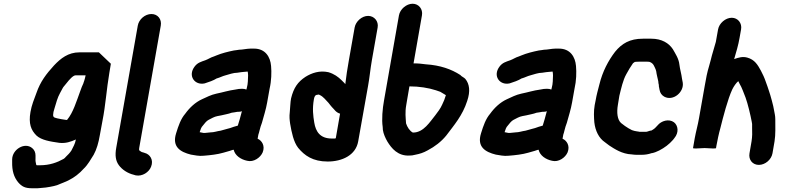

<svg xmlns="http://www.w3.org/2000/svg" viewBox="-20 -820 4201 1027"><path d="M438 -417 434 -400C432 -393 430 -385 427 -378C426 -375 426 -373 425 -372C420 -362 415 -349 409 -332C389 -278 371 -217 339 -179C336 -178 334 -178 331 -179C315 -181 300 -184 286 -187C263 -192 262 -196 266 -221C267 -226 269 -233 272 -242C280 -269 288 -299 301 -322L315 -348C316 -351 320 -356 326 -363C337 -377 358 -404 373 -413C376 -415 380 -417 384 -417ZM565 -431 573 -479 509 -540H405C345 -540 305 -508 269 -470C228 -425 196 -384 175 -323C163 -291 149 -257 143 -221C132 -158 146 -124 175 -95C202 -70 249 -63 297 -56C332 -52 359 -62 386 -74C381 -48 371 -34 362 -15C353 -1 343 8 332 19C329 23 324 28 320 30C286 49 246 64 193 64H176C176 63 175 62 174 62C171 50 169 41 170 27V12C170 -5 164 -18 152 -28C112 -61 46 -21 45 32V46C44 93 54 127 77 155C97 178 114 187 152 187H171C178 187 186 187 193 186L225 183C258 178 281 174 306 162L321 156C328 153 336 149 344 146C378 129 404 109 429 81C450 61 465 33 481 8C497 -21 507 -56 514 -97L528 -173C545 -258 550 -344 565 -431Z M717 -683 602 -31C594 12 599 41 616 64C633 87 662 107 696 115L706 118C741 125 777 101 788 72C803 35 782 5 754 -2L745 -5C738 -5 728 -13 725 -16H724C724 -22 724 -27 725 -31L840 -683C846 -717 824 -745 790 -745C756 -745 723 -717 717 -683Z M1302 -437H1305C1306 -430 1307 -424 1307 -417C1306 -396 1307 -373 1300 -349L1298 -341C1291 -344 1284 -345 1277 -345H1271C1263 -345 1252 -344 1239 -341C1202 -336 1172 -326 1137 -319C1109 -313 1084 -300 1060 -289C1025 -273 994 -244 971 -212C947 -184 935 -149 922 -107C899 -34 945 -7 1001 7C1021 10 1044 16 1070 13C1107 10 1143 6 1174 -3L1209 -13C1214 -14 1224 -19 1230 -19C1237 12 1268 33 1302 40C1337 49 1373 23 1385 -5C1399 -40 1381 -68 1358 -78L1362 -100C1365 -107 1366 -114 1368 -121L1374 -143C1377 -150 1379 -156 1381 -163C1390 -196 1403 -236 1409 -272L1422 -345C1432 -388 1433 -433 1430 -467C1426 -516 1399 -560 1339 -560H1320C1301 -560 1277 -554 1259 -554C1251 -553 1242 -551 1231 -550C1201 -544 1165 -535 1139 -524L1124 -518C1107 -513 1095 -504 1079 -498C1054 -489 1037 -485 1021 -464C983 -414 1022 -362 1075 -374C1097 -381 1121 -389 1140 -401H1141C1156 -405 1170 -413 1186 -417C1205 -422 1228 -431 1250 -431C1257 -432 1264 -433 1270 -434C1275 -434 1295 -437 1302 -437ZM1275 -225C1274 -223 1272 -221 1272 -218C1266 -192 1259 -172 1252 -148C1236 -144 1225 -140 1211 -135L1196 -131C1192 -130 1182 -127 1178 -126L1160 -121C1143 -119 1125 -112 1107 -112C1098 -111 1088 -110 1077 -109H1068C1061 -110 1054 -112 1048 -113C1053 -128 1056 -139 1065 -148C1072 -157 1085 -174 1096 -179C1110 -186 1126 -196 1143 -199L1164 -203C1183 -208 1201 -210 1219 -217C1225 -218 1242 -220 1250 -222H1255C1262 -222 1269 -223 1275 -225Z M1678 -313C1680 -314 1683 -314 1686 -314L1690 -312C1710 -303 1723 -284 1737 -270L1748 -256C1752 -251 1758 -244 1765 -237L1774 -227C1781 -220 1789 -215 1799 -212L1776 -80C1774 -80 1772 -80 1771 -79H1755C1692 -79 1669 -116 1661 -164C1655 -201 1650 -238 1659 -289C1661 -301 1665 -313 1678 -313ZM1969 -497 2000 -673C2006 -706 1982 -735 1949 -735C1916 -735 1883 -706 1877 -673L1846 -497C1838 -454 1832 -411 1827 -370C1825 -371 1824 -373 1824 -374L1808 -390C1789 -409 1767 -425 1736 -434C1689 -444 1648 -430 1614 -409C1573 -382 1551 -351 1537 -294C1533 -278 1532 -236 1530 -220C1527 -196 1529 -179 1532 -158C1540 -112 1550 -61 1575 -29C1609 12 1653 44 1733 44C1809 44 1883 11 1896 -64L1949 -362C1957 -405 1961 -452 1969 -497Z M2170 -358C2222 -358 2272 -350 2312 -337L2335 -329C2341 -326 2354 -317 2365 -311C2359 -291 2354 -278 2345 -260C2336 -239 2320 -219 2308 -203C2280 -169 2246 -111 2190 -111H2188C2171 -120 2158 -141 2152 -160C2150 -190 2146 -219 2153 -258C2154 -266 2156 -274 2157 -282ZM2187 -800C2154 -800 2120 -771 2114 -738L2034 -282C2026 -239 2021 -180 2027 -141L2028 -125C2031 -104 2042 -80 2052 -63C2074 -27 2108 16 2172 12C2180 12 2190 11 2200 8C2226 3 2245 -3 2268 -16C2306 -36 2340 -62 2367 -95C2409 -151 2454 -202 2479 -280C2497 -333 2491 -371 2469 -398C2462 -406 2449 -410 2442 -419C2394 -450 2335 -471 2258 -476C2234 -479 2220 -481 2192 -481L2237 -738C2243 -771 2220 -800 2187 -800Z M2933 -437H2936C2937 -430 2938 -424 2938 -417C2937 -396 2938 -373 2931 -349L2929 -341C2922 -344 2915 -345 2908 -345H2902C2894 -345 2883 -344 2870 -341C2833 -336 2803 -326 2768 -319C2740 -313 2715 -300 2691 -289C2656 -273 2625 -244 2602 -212C2578 -184 2566 -149 2553 -107C2530 -34 2576 -7 2632 7C2652 10 2675 16 2701 13C2738 10 2774 6 2805 -3L2840 -13C2845 -14 2855 -19 2861 -19C2868 12 2899 33 2933 40C2968 49 3004 23 3016 -5C3030 -40 3012 -68 2989 -78L2993 -100C2996 -107 2997 -114 2999 -121L3005 -143C3008 -150 3010 -156 3012 -163C3021 -196 3034 -236 3040 -272L3053 -345C3063 -388 3064 -433 3061 -467C3057 -516 3030 -560 2970 -560H2951C2932 -560 2908 -554 2890 -554C2882 -553 2873 -551 2862 -550C2832 -544 2796 -535 2770 -524L2755 -518C2738 -513 2726 -504 2710 -498C2685 -489 2668 -485 2652 -464C2614 -414 2653 -362 2706 -374C2728 -381 2752 -389 2771 -401H2772C2787 -405 2801 -413 2817 -417C2836 -422 2859 -431 2881 -431C2888 -432 2895 -433 2901 -434C2906 -434 2926 -437 2933 -437ZM2906 -225C2905 -223 2903 -221 2903 -218C2897 -192 2890 -172 2883 -148C2867 -144 2856 -140 2842 -135L2827 -131C2823 -130 2813 -127 2809 -126L2791 -121C2774 -119 2756 -112 2738 -112C2729 -111 2719 -110 2708 -109H2699C2692 -110 2685 -112 2679 -113C2684 -128 2687 -139 2696 -148C2703 -157 2716 -174 2727 -179C2741 -186 2757 -196 2774 -199L2795 -203C2814 -208 2832 -210 2850 -217C2856 -218 2873 -220 2881 -222H2886C2893 -222 2900 -223 2906 -225Z M3442 -116H3441C3439 -115 3437 -115 3434 -115H3404C3401 -115 3399 -115 3396 -116L3383 -118L3373 -120L3360 -124C3345 -132 3337 -136 3323 -146L3302 -162C3282 -180 3278 -218 3285 -259L3293 -308C3303 -348 3312 -391 3330 -423C3341 -444 3353 -463 3366 -482C3370 -485 3373 -487 3376 -489H3378C3385 -490 3391 -490 3397 -490H3442C3446 -490 3450 -490 3453 -489C3454 -489 3456 -489 3457 -488C3476 -480 3479 -466 3487 -449L3490 -439C3491 -430 3493 -421 3495 -412C3497 -399 3502 -388 3502 -375C3503 -370 3505 -365 3504 -360L3508 -339C3511 -323 3519 -311 3533 -303C3581 -277 3640 -328 3632 -378L3628 -399C3625 -425 3617 -449 3614 -475C3611 -506 3592 -534 3579 -557C3558 -589 3520 -613 3464 -613H3419C3348 -613 3306 -587 3270 -543C3234 -496 3203 -438 3186 -368C3179 -341 3171 -313 3166 -283L3161 -258C3155 -225 3157 -191 3159 -166C3164 -121 3183 -81 3216 -59C3228 -49 3249 -34 3262 -27L3276 -19C3294 -9 3316 0 3340 4L3360 6C3368 7 3376 8 3383 8H3413C3431 8 3448 5 3463 0C3464 -1 3466 -1 3468 -1C3479 -3 3492 -8 3506 -15C3535 -30 3559 -48 3580 -72L3587 -81C3613 -112 3607 -149 3585 -166C3558 -186 3517 -174 3497 -149C3490 -142 3484 -134 3476 -129L3465 -122C3459 -122 3448 -118 3442 -116Z M3821 -663 3809 -596C3801 -565 3789 -531 3782 -500C3780 -491 3777 -480 3773 -467C3763 -435 3756 -399 3750 -363L3719 -188C3713 -152 3702 -114 3696 -80L3687 -28C3687 -25 3707 -25 3749 -28C3789 -25 3810 -25 3810 -28L3812 -40C3817 -67 3825 -106 3833 -134C3848 -194 3873 -291 3897 -342C3905 -358 3917 -376 3929 -386C3931 -382 3934 -377 3936 -372C3949 -351 3958 -322 3968 -298C3980 -265 3994 -206 4001 -169L4003 -157V-135C4004 -113 4004 -89 4000 -64L3989 0C3983 34 4005 62 4039 62C4073 62 4106 34 4112 0L4123 -64C4129 -100 4127 -145 4127 -182C4127 -202 4123 -214 4120 -232C4118 -250 4100 -315 4094 -331C4089 -349 4082 -365 4076 -383C4069 -404 4060 -423 4050 -442C4033 -473 4017 -501 3977 -512C3952 -519 3930 -512 3907 -504C3918 -542 3929 -577 3936 -618L3944 -663C3950 -696 3927 -725 3894 -725C3861 -725 3827 -696 3821 -663Z"/></svg>

Font: Blanket
Style: BdObl
Weight: 700
Foundry: Cannot Into Space Fonts
Version: Version 0.9